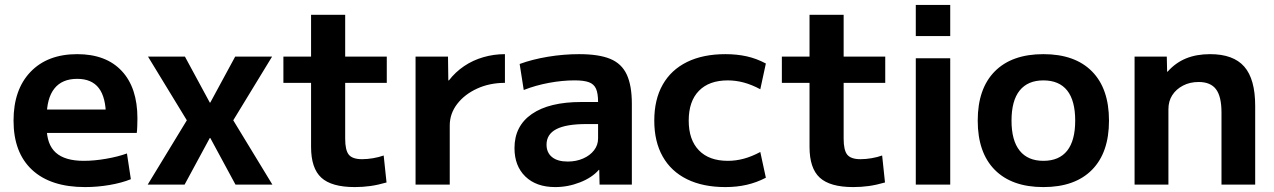

<svg xmlns="http://www.w3.org/2000/svg" viewBox="-20 -750 5175 780"><path d="M325.7 10Q185.7 10 110.3 -60Q35 -130 35 -260Q35 -386 104 -458Q173 -530 293.7 -530Q410.7 -530 474.5 -461.8Q538.3 -393.7 538.3 -269.3Q538.3 -254.7 537.6 -236.7Q537 -218.7 535.6 -210H111.6V-305H429.4L410.4 -276Q410.4 -354.3 381.5 -392Q352.7 -429.7 293.7 -429.7Q232.3 -429.7 201 -390.4Q169.6 -351 169.6 -273.3V-233.3Q169.6 -163.3 206.6 -130Q243.6 -96.6 320.3 -96.6Q362.7 -96.6 411 -105Q459.3 -113.3 495.7 -126.6L511.6 -22Q474.6 -7 425.1 1.5Q375.7 10 325.7 10Z M580 0 739 -261.3 581.3 -520H731.3L832.3 -333.3H834.3L935.4 -520H1085.3L927.6 -261.3L1086.6 0H936.7L834.3 -189.4H832.3L729.9 0Z M1421.3 10Q1327 10 1285.4 -28.2Q1243.7 -66.3 1243.7 -153.3V-413.4H1131.3V-520H1243.7V-690H1382.3V-520H1551.3V-413.4H1382.3V-186.7Q1382.3 -139.6 1397.1 -121.5Q1412 -103.3 1451 -103.3Q1472 -103.3 1495.7 -107.3Q1519.3 -111.3 1538.7 -118.3L1550.3 -8.7Q1515.7 1.3 1484.7 5.7Q1453.7 10 1421.3 10Z M1668.2 0V-520H1800L1801.3 -423.4H1803.7Q1830.1 -457.5 1865.5 -481.4Q1900.9 -505.3 1943.3 -517.6Q1985.7 -530 2031.3 -530V-413.4Q1969.4 -413.4 1918.3 -390.1Q1867.3 -366.7 1837.2 -327.5Q1807.1 -288.3 1807.1 -240V0Z M2235.6 10Q2158.7 10 2114.4 -32.8Q2070.1 -75.7 2070.1 -148.4Q2070.1 -238.1 2140.7 -286.9Q2211.4 -335.6 2341.1 -335.6H2409.7Q2409.7 -370.6 2401.3 -389.6Q2392.9 -408.5 2372.3 -416Q2351.7 -423.5 2314.4 -423.5Q2264.5 -423.5 2210.1 -413.4Q2155.7 -403.3 2107.7 -384.4L2091.1 -490.1Q2142.8 -509 2206.2 -519.5Q2269.6 -530 2332.9 -530Q2412.8 -530 2459.1 -510.8Q2505.5 -491.7 2526.2 -447.1Q2546.9 -402.5 2546.9 -328.4V0H2415.8L2414.4 -59.9H2412.7Q2385.2 -28.3 2336.2 -9.2Q2287.3 10 2235.6 10ZM2286.2 -93.7Q2320.9 -93.7 2349 -106.1Q2377.1 -118.4 2393.4 -139.6Q2409.7 -160.7 2409.7 -187.4V-246H2361.1Q2280.3 -246 2240.3 -225.4Q2200.3 -204.7 2200.3 -162.3Q2200.3 -130.1 2222.6 -111.9Q2245 -93.7 2286.2 -93.7Z M2927 10Q2836 10 2771.2 -21.8Q2706.3 -53.7 2672.2 -114.2Q2638 -174.7 2638 -260Q2638 -345.7 2672.2 -406Q2706.3 -466.3 2771.2 -498.2Q2836 -530 2927 -530Q2973.3 -530 3013.3 -521.2Q3053.3 -512.3 3091.3 -492L3068.7 -387.4Q3034 -406 3001.7 -414.7Q2969.3 -423.4 2936.7 -423.4Q2860.6 -423.4 2819.3 -381Q2777.9 -338.7 2777.9 -260Q2777.9 -182 2819.3 -139.3Q2860.6 -96.6 2936.7 -96.6Q2969.3 -96.6 3001.7 -105.3Q3034 -114 3068.7 -132.6L3091.3 -28Q3053.3 -8.3 3013.3 0.8Q2973.3 10 2927 10Z M3446.3 10Q3352 10 3310.4 -28.2Q3268.7 -66.3 3268.7 -153.3V-413.4H3156.3V-520H3268.7V-690H3407.3V-520H3576.3V-413.4H3407.3V-186.7Q3407.3 -139.6 3422.1 -121.5Q3437 -103.3 3476 -103.3Q3497 -103.3 3520.7 -107.3Q3544.3 -111.3 3563.7 -118.3L3575.3 -8.7Q3540.7 1.3 3509.7 5.7Q3478.7 10 3446.3 10Z M3700.4 -603.4V-730H3840.3V-603.4ZM3700.4 0V-513.3H3840.3V0Z M4218.7 10Q4090.7 10 4021.3 -60Q3952 -130 3952 -260Q3952 -390 4021.3 -460Q4090.7 -530 4218.7 -530Q4347 -530 4416.1 -460Q4485.3 -390 4485.3 -260Q4485.3 -130 4416.1 -60Q4347 10 4218.7 10ZM4218.7 -96.6Q4282.7 -96.6 4315.4 -137.8Q4348 -179 4348 -260Q4348 -341.3 4315.4 -382.4Q4282.7 -423.4 4218.7 -423.4Q4155.6 -423.4 4122.5 -382.4Q4089.3 -341.3 4089.3 -260Q4089.3 -179 4122.5 -137.8Q4155.6 -96.6 4218.7 -96.6Z M4589.2 0V-520H4720.1L4721.4 -458.9H4723.4Q4755.5 -495 4797.9 -512.5Q4840.4 -530 4896 -530Q4990.5 -530 5034.8 -479.4Q5079.2 -428.8 5079.2 -320V0H4942.3V-293.2Q4942.3 -357.6 4920.2 -387.3Q4898 -416.9 4849.5 -416.9Q4813.8 -416.9 4786 -402.3Q4758.1 -387.8 4742.4 -363.4Q4726.7 -339.1 4726.7 -306.4V0Z"/></svg>

Font: M PLUS 1 Thin
Style: Regular
Weight: 100
Designer: Coji Morishita
Foundry: UNDERFOREST DESIGN
Version: Version 1.001